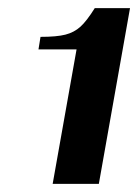

<svg xmlns="http://www.w3.org/2000/svg" viewBox="-20 -724 341 474"><path d="M169 -602H75L80 -633Q120 -633 141.5 -638.5Q163 -644 178.5 -658Q194 -672 214 -704H301L224 -270H110Z"/></svg>

Font: Fahkwang
Style: Bold Italic
Weight: 700
Italic angle: -10°
Designer: Suppakit Chalermlarp | Katatrad Co.,Ltd.
Foundry: Cadson Demak Co.,Ltd.
Version: Version 1.000; ttfautohint (v1.6)